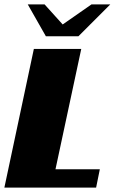

<svg xmlns="http://www.w3.org/2000/svg" viewBox="-20 -859 525 879"><path d="M135 -635H352L234 -84H437L420 0H0ZM485 -839 339 -693H190L107 -839H184L267 -747L399 -839Z"/></svg>

Font: Racing Sans One
Style: Regular
Weight: 400
Designer: Pablo Impallari, Rodrigo Fuenzalida
Foundry: Pablo Impallari, Rodrigo Fuenzalida
Version: Version 1.001; ttfautohint (v0.8) -G 200 -r 50